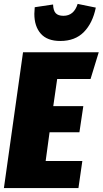

<svg xmlns="http://www.w3.org/2000/svg" viewBox="-30 -964 526 984"><path d="M476 -696 434 -559H263L243 -420H397L377 -286H224L204 -139H392L372 0H-10L88 -696ZM146 -893Q146 -903 148 -927L242 -941Q243 -910 255.5 -896.5Q268 -883 295 -883Q349 -883 368 -944L461 -925Q445 -846 400 -800Q355 -754 279 -754Q212 -754 179 -791.5Q146 -829 146 -893Z"/></svg>

Font: Fira Sans Extra Condensed Black
Style: Italic
Weight: 900
Width: 3
Italic angle: -8°
Designer: Carrois Corporate & Edenspiekermann AG
Foundry: Carrois Corporate GbR & Edenspiekermann AG
Version: Version 4.203